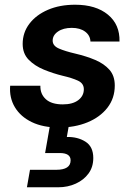

<svg xmlns="http://www.w3.org/2000/svg" viewBox="-20 -528 576 813"><path d="M230 12Q162 12 114.5 -11Q67 -34 43 -74Q19 -114 23 -165H151Q150 -130 174 -108Q198 -86 246 -86Q288 -86 311.5 -104Q335 -122 335 -150Q335 -175 310 -186.5Q285 -198 246 -207Q205 -217 166 -233Q127 -249 101.5 -275Q76 -301 76 -342Q76 -390 104.5 -427.5Q133 -465 183 -486.5Q233 -508 298 -508Q386 -508 437 -466Q488 -424 486 -352H363Q362 -378 340.5 -394Q319 -410 284 -410Q248 -410 225.5 -394.5Q203 -379 203 -356Q203 -334 229.5 -322.5Q256 -311 299 -301Q346 -290 383.5 -274Q421 -258 443.5 -232.5Q466 -207 466 -166Q466 -112 435 -72Q404 -32 350.5 -10Q297 12 230 12ZM94 265 107 191H218Q279 191 279 151Q279 120 233 120H171L193 -5H273L263 52Q309 51 342 72Q375 93 375 141Q375 179 355 206.5Q335 234 301 249.5Q267 265 227 265Z"/></svg>

Font: DeepMind Sans
Style: Bold Italic
Weight: 700
Italic angle: -10°
Designer: Jonny Pinhorn / Modifications: Colophon Foundry
Foundry: Colophon Foundry
Version: Version 1.002; ttfautohint (v1.8.2)